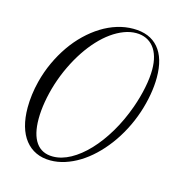

<svg xmlns="http://www.w3.org/2000/svg" viewBox="-115 -903 1051 1039"><g transform="rotate(15 411.0 -383.5)"><path d="M83 -375.5Q98.1 -434.6 122.8 -487.8Q147.5 -541 179.2 -586.7Q210.9 -632.3 249 -668.9Q287.1 -705.6 329.1 -731.7Q371.1 -757.8 416 -771.7Q460.9 -785.6 506.8 -785.6Q599.1 -785.6 647.9 -728.5Q696.8 -671.4 696.8 -563Q696.8 -516.6 687.7 -465.3Q678.7 -414.1 661.6 -362.3Q643.1 -307.1 616.9 -257.3Q590.8 -207.5 559.1 -165.3Q527.3 -123 491.2 -88.9Q455.1 -54.7 416 -30.8Q377 -6.8 336.4 6.1Q295.9 19 255.9 19Q210.4 19 174.8 2.4Q139.2 -14.2 114.3 -45.7Q89.4 -77.1 76.4 -122.8Q63.5 -168.5 63.5 -226.1Q63.5 -261.7 68.4 -299.6Q73.2 -337.4 83 -375.5ZM263.2 -4.9Q311.5 -4.9 362.1 -32.7Q412.6 -60.5 459.7 -110.4Q506.8 -160.2 547.6 -228.8Q588.4 -297.4 617.7 -379.4Q638.7 -438.5 650.1 -495.4Q661.6 -552.2 661.6 -598.1Q661.6 -637.7 652.6 -669.2Q643.6 -700.7 626.2 -722.4Q608.9 -744.1 584 -755.6Q559.1 -767.1 527.8 -767.1Q494.1 -767.1 459.5 -753.9Q424.8 -740.7 390.9 -716.6Q356.9 -692.4 325 -658Q293 -623.5 264.6 -580.8Q236.3 -538.1 212.4 -488.3Q188.5 -438.5 170.9 -383.8Q154.3 -330.6 145.5 -279.1Q136.7 -227.5 136.7 -182.6Q136.7 -95.7 168.9 -50.3Q201.2 -4.9 263.2 -4.9Z"/></g></svg>

Font: Petit Formal Script
Style: Regular
Weight: 400
Version: Version 1.001; ttfautohint (v0.8) -G 200 -r 50